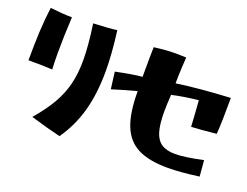

<svg xmlns="http://www.w3.org/2000/svg" viewBox="-123 -1033 1718 1335"><g transform="rotate(20 736.0 -366.0)"><path d="M190 -12Q263 -97 305.5 -170.5Q348 -244 368 -323Q388 -402 388 -502Q388 -609 365 -768Q485 -773 539 -781Q561 -611 561 -486Q561 -317 524.5 -187Q488 -57 413 49Q312 25 190 -12ZM30 -373Q30 -499 35 -591.5Q40 -684 51 -768Q146 -757 212 -757Q204 -615 204 -494Q204 -423 207 -369Q155 -373 30 -373Z M817 -431Q788 -424 724.5 -405.5Q661 -387 637 -379L621 -504Q673 -515 732 -525Q791 -535 815 -536Q815 -700 817 -756Q910 -768 975 -768L1054 -766Q1052 -748 1049 -682.5Q1046 -617 1046 -572Q1209 -596 1442 -608Q1442 -425 1435 -340Q1312 -327 1251 -325Q1244 -446 1238 -517Q1132 -506 1044 -486Q1039 -406 1039 -360Q1039 -267 1055.5 -212.5Q1072 -158 1109.5 -133.5Q1147 -109 1211 -109Q1279 -109 1415 -138L1425 -20Q1286 -1 1195 -1Q1055 -1 973 -43Q891 -85 854 -178.5Q817 -272 817 -431Z"/></g></svg>

Font: Otomanopee One
Style: Regular
Weight: 400
Designer: Das Ende der Wildnis
Foundry: Gutenberg Labo
Version: Version 3.005